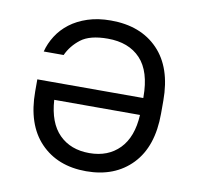

<svg xmlns="http://www.w3.org/2000/svg" viewBox="-64 -573 667 646"><g transform="rotate(10 270.0 -250.0)"><path d="M270 7Q172 7 113.5 -54Q55 -115 55 -228V-269H417V-272Q417 -360 377 -402.5Q337 -445 265 -445Q204 -445 173.5 -421.5Q143 -398 128 -365H60Q67 -393 83.5 -419Q100 -445 125.5 -464.5Q151 -484 186 -495.5Q221 -507 265 -507Q367 -507 426 -446Q485 -385 485 -272V-228Q485 -115 426.5 -54Q368 7 270 7ZM270 -55Q334 -55 373 -95Q412 -135 416 -211H123Q128 -133 167 -94Q206 -55 270 -55Z"/></g></svg>

Font: Retni Sans
Style: Regular
Weight: 400
Designer: Vitaly Kuzmin
Foundry: ParaType Ltd.
Version: Version 1.00;March 2, 2019;FontCreator 11.5.0.2425 64-bit; t